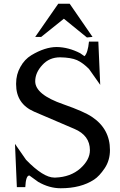

<svg xmlns="http://www.w3.org/2000/svg" viewBox="-20 -990 640 1025"><path d="M444 -790 474 -793 352 -970H291L168 -793H200L321 -890ZM408 -706Q346 -738 283 -739Q220 -739 147 -695Q111 -673 89 -633Q66 -593 66 -544V-540Q66 -436 162 -394Q270 -347 377 -302Q460 -267 460 -188Q460 -137 409 -91Q357 -45 276 -42Q273 -42 270 -42Q211 -42 119 -137L60 -222L70 9H115Q118 -54 137 -53L184 -19Q243 15 304 15Q412 15 482 -31Q510 -49 539 -92Q567 -134 567 -189Q567 -302 471 -366Q430 -394 319 -433Q168 -485 168 -556Q168 -602 206 -643Q243 -684 301 -684Q359 -683 391 -669Q422 -655 455 -622L515 -537L505 -768H455Q449 -707 431 -690Z"/></svg>

Font: Sawarabi Mincho
Style: Regular
Weight: 400
Version: Version 1.082; ttfautohint (v1.8.4.7-5d5b)